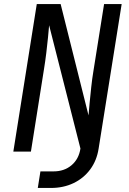

<svg xmlns="http://www.w3.org/2000/svg" viewBox="-20 -750 640 950"><path d="M167 180 180 98H245Q298 98 334 67.5Q370 37 378 -15L223 -625Q221 -601 217.5 -564.5Q214 -528 209 -487.5Q204 -447 198 -410L133 0H46L162 -730H280L418 -179Q420 -204 423.5 -241Q427 -278 431.5 -319.5Q436 -361 442 -397L495 -730H582L468 -15Q459 44 426.5 88Q394 132 344 156Q294 180 232 180Z"/></svg>

Font: JetBrains Mono NL
Style: Italic
Weight: 400
Italic angle: -9°
Monospace: yes
Designer: Philipp Nurullin, Konstantin Bulenkov
Foundry: JetBrains
Version: Version 2.305; ttfautohint (v1.8.4.7-5d5b)